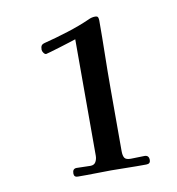

<svg xmlns="http://www.w3.org/2000/svg" viewBox="-59 -871 507 549"><g transform="rotate(-10 195.0 -596.0)"><path d="M335 -386Q335 -375 323 -375H295Q276 -375 258 -375.5Q240 -376 221 -376Q203 -376 185.5 -375.5Q168 -375 150 -375H124Q113 -375 113 -386Q113 -400 125 -400Q135 -400 145 -399.5Q155 -399 165 -399Q176 -399 180.5 -407Q185 -415 185 -425V-763Q182 -762 168 -757.5Q154 -753 137.5 -748Q121 -743 109 -739.5Q97 -736 96 -736Q92 -736 88.5 -741Q85 -746 85 -750Q85 -758 87.5 -762Q90 -766 98 -768Q130 -776 166.5 -787.5Q203 -799 232 -812Q242 -817 252 -817Q259 -817 260.5 -813Q262 -809 262 -804Q262 -755 261 -706Q260 -657 260 -608V-425Q260 -412 264 -405.5Q268 -399 282 -399Q292 -399 302 -399.5Q312 -400 322 -400Q335 -400 335 -386Z"/></g></svg>

Font: Kaisei Tokumin
Style: Bold
Weight: 700
Designer: Font-Kai, 金井和夫
Foundry: KAZUO KANAI
Version: Version 5.003